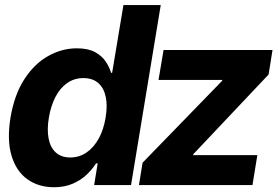

<svg xmlns="http://www.w3.org/2000/svg" viewBox="-20 -748 1125 776"><path d="M197.9 8.8Q135.4 8.6 90.6 -23.5Q45.8 -55.6 26.8 -118.3Q7.7 -181 22.3 -272.1Q38.1 -365.9 78.7 -428.3Q119.3 -490.6 174.9 -521.7Q230.5 -552.7 290.2 -552.7Q335.8 -552.7 364 -537.4Q392.2 -522 407.4 -499Q422.6 -476.1 428.9 -453.7H433.2L478.9 -727.5H629.7L509.6 0H360.5L374.8 -87.5H368Q353.9 -64.9 330.8 -42.7Q307.7 -20.4 274.8 -5.9Q241.8 8.6 197.9 8.8ZM264.1 -111.5Q300.8 -111.7 329.9 -131.8Q359 -151.9 379 -188Q398.9 -224.1 406.8 -272.5Q415 -321.4 407.3 -357.2Q399.5 -393 376.8 -412.7Q354.1 -432.4 317.2 -432.4Q279.8 -432.4 251.1 -412.1Q222.5 -391.8 203.9 -355.8Q185.4 -319.8 177.5 -272.5Q169.5 -225.2 176.3 -188.8Q183.1 -152.4 205.1 -132.1Q227.1 -111.7 264.1 -111.5ZM541.6 0 556.2 -90.4 877.3 -420.9 878.9 -425H620.7L641 -545.9H1081.4L1065.6 -446.9L761.5 -125L760.2 -120.9H1020.1L1000.4 0Z"/></svg>

Font: Inter Tight
Style: Italic
Weight: 400
Italic angle: -9.39999°
Designer: Rasmus Andersson
Foundry: rsms
Version: Version 3.002